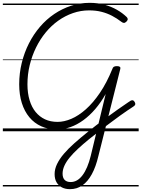

<svg xmlns="http://www.w3.org/2000/svg" viewBox="-20 -923 995 1350"><path d="M472 407Q439 407 415 394.5Q391 382 377.5 358.5Q364 335 364 301Q364 266 381 230.5Q398 195 429 158.5Q460 122 503.5 83.5Q547 45 598 4Q654 -41 708 -81Q762 -121 810 -154.5Q858 -188 895 -213Q905 -219 912.5 -218Q920 -217 927 -206Q933 -195 930.5 -187.5Q928 -180 918 -174Q873 -145 821.5 -108Q770 -71 715.5 -29.5Q661 12 607 55Q563 91 528 123.5Q493 156 469 185.5Q445 215 432.5 243Q420 271 420 298Q420 327 434.5 342Q449 357 477 357Q524 357 560 309.5Q596 262 618 173L723 -262Q689 -202 649.5 -156Q610 -110 566 -78Q522 -46 475.5 -29.5Q429 -13 380 -13Q319 -13 270 -35Q221 -57 186.5 -98.5Q152 -140 133.5 -198.5Q115 -257 115 -330Q115 -408 133 -481Q151 -554 183.5 -618Q216 -682 261 -734.5Q306 -787 361.5 -824.5Q417 -862 480 -882.5Q543 -903 610 -903Q667 -903 714.5 -890Q762 -877 801.5 -854.5Q841 -832 871 -803Q878 -796 878 -788Q878 -780 868 -770Q858 -761 850 -762Q842 -763 833 -770Q802 -794 767.5 -812Q733 -830 693.5 -840Q654 -850 606 -850Q548 -850 493 -831Q438 -812 389.5 -777.5Q341 -743 301.5 -695Q262 -647 233.5 -589Q205 -531 189 -465.5Q173 -400 173 -330Q173 -268 188 -218.5Q203 -169 230.5 -135.5Q258 -102 296.5 -84Q335 -66 385 -66Q431 -66 481.5 -87.5Q532 -109 583 -154Q634 -199 682 -269.5Q730 -340 770 -438Q773 -449 780.5 -453.5Q788 -458 802 -458Q831 -458 826 -439L672 173Q654 250 625.5 302Q597 354 559 380.5Q521 407 472 407ZM0 378H955V388H0ZM0 -20H955V0H0ZM0 -505H955V-500H0ZM0 -898H955V-888H0Z"/></svg>

Font: Playwrite DE SAS Guides
Style: Regular
Weight: 400
Designer: Veronika Burian, José Scaglione
Foundry: TypeTogether
Version: Version 1.003